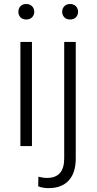

<svg xmlns="http://www.w3.org/2000/svg" viewBox="-20 -741 493 974"><path d="M73.2 -681.2Q73.2 -697.8 83.7 -709.2Q94.2 -720.7 113.3 -720.7Q131.8 -720.7 142.8 -709.2Q153.8 -697.8 153.8 -681.2Q153.8 -664.6 142.8 -653.3Q131.8 -642.1 113.3 -642.1Q94.2 -642.1 83.7 -653.3Q73.2 -664.6 73.2 -681.2ZM142.1 -528.3V0H83.5V-528.3ZM295.4 -681.2Q295.4 -697.8 306.2 -709.2Q316.9 -720.7 335.4 -720.7Q354.5 -720.7 365.2 -709.2Q376 -697.8 376 -681.2Q376 -664.6 365.2 -653.3Q354.5 -642.1 335.4 -642.1Q316.9 -642.1 306.2 -653.3Q295.4 -664.6 295.4 -681.2ZM305.7 -528.3H364.3V63Q364.3 135.7 328.6 174.6Q293 213.4 225.6 213.4Q197.8 213.4 173.8 204.1L174.8 155.3Q183.1 157.7 195.3 159.7Q207.5 161.6 218.3 161.6Q305.7 161.6 305.7 63Z"/></svg>

Font: Vazirmatn RD UI ExtraLight
Style: Regular
Weight: 200
Designer: Saber Rastikerdar
Foundry: Saber Rastikerdar
Version: Version 33.003